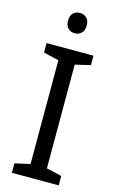

<svg xmlns="http://www.w3.org/2000/svg" viewBox="-137 -1019 613 1021"><g transform="rotate(15 169.5 -508.5)"><path d="M298 -51H40V-103L124 -122V-693L40 -713V-765H298V-713L214 -693V-122L298 -103ZM171 -966Q191 -966 206.5 -952.5Q222 -939 222 -910Q222 -882 206.5 -868Q191 -854 171 -854Q149 -854 134 -868Q119 -882 119 -910Q119 -939 134 -952.5Q149 -966 171 -966Z"/></g></svg>

Font: Noto Sans Tamil UI
Style: Regular
Weight: 400
Designer: Jelle Bosma - Monotype Design Team
Foundry: Monotype Imaging Inc.
Version: Version 2.004; ttfautohint (v1.8.4.7-5d5b)